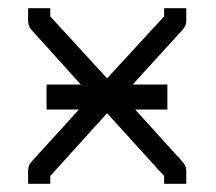

<svg xmlns="http://www.w3.org/2000/svg" viewBox="-20 -496 526 468"><path d="M241 -220 102.5 -67V-48H48.5V-80Q48.5 -93 56 -101L172.5 -229H93.5V-290H177L56 -424Q48.5 -432 48.5 -446V-476H102.5V-456L241 -305L380 -456V-476H434V-446Q434 -433.5 425.5 -424L303.5 -290H388V-229H309.5L425.5 -101Q434 -91.5 434 -80V-48H380V-67Z"/></svg>

Font: 3270 Nerd Font Mono SemCond
Style: Regular
Weight: 400
Monospace: yes
Version: Version 3.0.1;Nerd Fonts 3.1.1